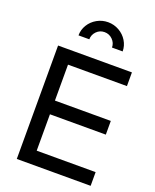

<svg xmlns="http://www.w3.org/2000/svg" viewBox="-176 -1086 958 1185"><g transform="rotate(20 303.0 -493.0)"><path d="M83 -745H568V-655H181V-419H548V-329H181V-90H568V0H83ZM325 -986Q364 -986 397.5 -967Q431 -948 450.5 -916Q470 -884 470 -847H400Q400 -877 378 -899Q356 -921 325 -921Q294 -921 272.5 -899Q251 -877 251 -847H180Q180 -884 199.5 -916Q219 -948 252.5 -967Q286 -986 325 -986Z"/></g></svg>

Font: Evergrow Sans 
Style: Medium
Weight: 500
Foundry: 10Web
Version: Version 1.000